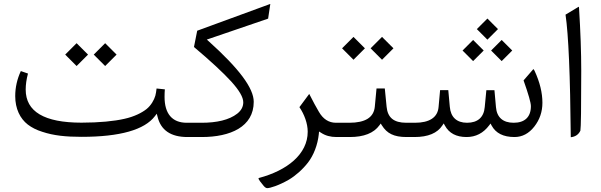

<svg xmlns="http://www.w3.org/2000/svg" viewBox="-20 -703 3081 985"><path d="M460.9 -422.9 519.5 -364.3 578.1 -422.9 519.5 -481.4ZM314.5 -422.9 373 -364.3 431.6 -422.9 373 -481.4ZM398.4 -1C596.2 -1 721.7 -37.1 774.9 -107.4L784.2 -119.6L788.1 -105C804.7 -35.2 856 0 941.9 0H950.7C954.1 -3.4 955.6 -13.2 955.6 -30.3V-42.5C955.6 -59.6 953.1 -70.8 950.7 -73.2H938C863.3 -73.2 824.2 -119.6 824.2 -206.1C824.2 -220.2 824.7 -232.9 825.7 -244.6L783.2 -249C781.7 -234.9 779.8 -222.7 776.9 -211.9C770.5 -189.9 754.9 -162.1 731.9 -143.6C708.5 -125 669.4 -104.5 617.7 -93.3C565.9 -81.5 490.2 -73.7 397.9 -73.7C207 -73.7 111.8 -130.4 111.8 -243.7C111.8 -269 115.7 -296.4 123.5 -325.7L86.9 -338.4C67.9 -297.4 58.1 -254.4 58.1 -210C58.1 -145 83 -94.7 122.6 -64C142.6 -48.8 167 -36.1 196.8 -26.9C255.4 -7.3 317.9 -1 398.4 -1Z M1015.1 0C1161.6 0 1281.7 -52.2 1281.7 -180.7C1281.7 -251 1206.5 -351.1 1050.3 -491.7L1041 -500L1052.7 -503.9L1355.5 -607.4L1366.2 -679.2C1366.7 -680.7 1366.7 -682.1 1366.7 -682.6C1366.2 -682.6 1365.2 -682.6 1364.7 -682.1L991.7 -545.4L975.1 -461.9C1061.5 -389.2 1125 -330.1 1166.5 -284.7C1207.5 -239.3 1228 -204.1 1228 -178.2C1228 -155.8 1217.8 -136.2 1197.3 -120.1C1155.8 -87.4 1090.8 -73.2 1015.1 -73.2H945.8C932.1 -73.2 926.3 -65.4 926.3 -42.5V-30.3C926.3 -7.3 932.6 0 945.8 0Z M1616.7 -28.3 1627 -22C1648.9 -7.3 1675.3 0 1706.1 0H1718.3C1721.7 -3.4 1723.1 -13.2 1723.1 -30.3V-42.5C1723.1 -59.6 1721.7 -69.8 1718.3 -73.2H1703.6C1666.5 -73.2 1637.2 -92.3 1615.7 -129.9C1603 -151.4 1586.4 -181.6 1566.4 -221.2L1516.1 -153.3C1541 -116.7 1558.6 -69.8 1558.6 -27.3C1558.6 87.9 1453.6 171.4 1308.6 210C1307.1 210.4 1306.6 210.9 1306.2 211.4C1305.7 213.9 1308.1 218.8 1314 227.1L1333 251C1339.4 258.3 1345.2 262.2 1351.1 262.2C1365.2 262.2 1409.7 249 1461.9 218.8C1495.1 199.2 1531.7 167.5 1560.1 130.9C1588.4 94.2 1609.9 41 1615.7 -16.1Z M1881.3 -455.1 1939.9 -396.5 1998.5 -455.1 1939.9 -513.7ZM1734.9 -455.1 1793.5 -396.5 1852.1 -455.1 1793.5 -513.7ZM1713.4 -73.2C1699.7 -73.2 1693.8 -65.4 1693.8 -42.5V-30.3C1693.8 -7.3 1700.2 0 1713.4 0H1774.4C1846.7 0 1897.5 -20 1926.8 -60.5L1933.1 -69.3L1939 -60.1C1964.8 -18.6 2000.5 0 2065.4 0H2073.7C2077.1 -3.4 2078.6 -13.2 2078.6 -30.3V-42.5C2078.6 -59.6 2077.1 -69.8 2073.7 -73.2H2064.5C1999.5 -73.2 1968.8 -100.1 1963.4 -154.8L1954.1 -249H1911.6L1902.8 -155.3C1897.5 -100.6 1854 -73.2 1772 -73.2Z M2426.3 -553.7 2480.5 -499.5 2534.7 -553.7 2480.5 -607.9ZM2499.5 -443.8 2553.7 -389.6 2607.9 -443.8 2553.7 -498ZM2353 -443.8 2407.2 -389.6 2461.4 -443.8 2407.2 -498ZM2615.2 -73.2C2560.5 -73.2 2528.8 -100.6 2524.4 -153.3L2516.6 -240.2H2475.1L2466.8 -153.8C2462.4 -101.1 2430.7 -73.2 2376 -73.2C2322.8 -73.2 2292 -102.1 2287.6 -155.3L2279.8 -240.7H2237.8L2230 -154.3C2225.6 -100.1 2182.6 -73.2 2108.9 -73.2H2068.8C2055.2 -73.2 2049.3 -65.4 2049.3 -42.5V-30.3C2049.3 -7.3 2055.7 0 2068.8 0H2106.4C2176.3 0 2223.6 -20 2249.5 -59.6L2256.3 -69.8L2262.2 -59.1C2283.7 -19.5 2320.8 0 2373.5 0C2420.9 0 2459.5 -20 2489.7 -60.1L2496.6 -69.3L2502 -59.1C2523.4 -19.5 2562.5 0 2619.6 0C2659.2 0 2693.4 -18.1 2721.2 -53.7C2749 -89.4 2762.7 -129.9 2762.7 -175.8C2762.7 -227.1 2749.5 -281.2 2722.7 -339.4C2720.2 -343.8 2718.3 -347.2 2716.3 -348.6L2666 -290.5C2690.9 -220.2 2703.6 -176.3 2703.6 -158.2C2703.6 -103 2672.4 -73.2 2615.2 -73.2Z M2881.3 -627.9C2896.5 -525.4 2905.3 -315.9 2908.2 1C2931.6 -1.5 2948.2 -12.7 2957.5 -32.7C2960.4 -47.4 2961.9 -149.9 2961.9 -340.3C2961.9 -435.5 2958 -542 2950.7 -660.2C2950.2 -663.1 2950.2 -665 2950.2 -666C2949.7 -668 2949.2 -668.5 2948.2 -668Z"/></svg>

Font: Sahel Light
Style: Regular
Weight: 300
Foundry: Saber Rastikerdar (saber.rastikerdar@gmail.com)
Version: Version 3.4.0